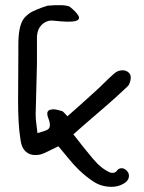

<svg xmlns="http://www.w3.org/2000/svg" viewBox="-20 -743 556 743"><path d="M412 -20Q373 -20 343 -39.5Q313 -59 287 -84Q266 -104 247 -127.5Q228 -151 206 -177Q177 -163 162 -155.5Q147 -148 137.5 -145.5Q128 -143 116 -143Q94 -143 79 -157Q64 -171 60 -198Q54 -234 52 -273Q50 -312 50 -351L51 -533V-570Q51 -639 70 -668Q78 -680 96 -693Q104 -698 121 -705.5Q138 -713 164 -721Q229 -727 250 -717Q275 -697 283.5 -682Q292 -667 271.5 -661.5Q251 -656 187 -663Q161 -666 141.5 -647Q122 -628 123 -592V-501V-497Q122 -450 120.5 -397Q119 -344 118 -302Q118 -283 120.5 -265Q123 -247 125 -228Q152 -235 162.5 -240.5Q173 -246 173 -258Q173 -271 168 -282.5Q163 -294 163 -304Q163 -314 173 -318L185 -320Q193 -320 201.5 -318Q210 -316 217 -314Q223 -313 228.5 -306.5Q234 -300 241 -293Q268 -317 294.5 -340.5Q321 -364 346 -387Q365 -404 382.5 -421.5Q400 -439 418 -455Q434 -471 454 -471Q467 -471 476.5 -463.5Q486 -456 486 -443Q486 -434 482.5 -423.5Q479 -413 473 -408Q431 -368 387.5 -330.5Q344 -293 300 -255L264 -223Q305 -170 338.5 -130Q372 -90 405 -76Q409 -74 415 -74Q427 -74 433 -83Q439 -92 451 -92Q461 -92 470 -83Q479 -74 479 -63Q479 -44 458 -32Q437 -20 412 -20Z"/></svg>

Font: Mynerve
Style: Regular
Weight: 400
Designer: Carolina Short
Foundry: Carolina Short
Version: Version 1.000; ttfautohint (v1.8.4.7-5d5b)